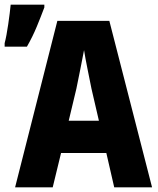

<svg xmlns="http://www.w3.org/2000/svg" viewBox="-60 -807 680 827"><path d="M56 -606Q81 -650 98.5 -692.5Q116 -735 131 -775V-787H-14Q-17 -755 -24.5 -703Q-32 -651 -40 -621V-606ZM269 -425Q276 -460 286 -509Q296 -558 302 -591Q307 -559 317 -509.5Q327 -460 334 -425L366 -287H236ZM432 0H595L411 -717H187L5 0H167L203 -148H398Z"/></svg>

Font: Noto Sans Mono UI ExtraBold
Style: Regular
Weight: 800
Designer: Monotype Design team
Foundry: Monotype Imaging Inc.
Version: 1.000